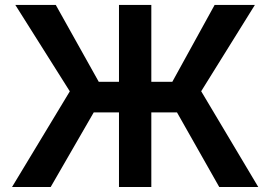

<svg xmlns="http://www.w3.org/2000/svg" viewBox="-20 -747 1080 767"><path d="M28.1 0 258.9 -382.1 41.2 -727.3H202.8L374.6 -420.1H455.3V-727.3H584.5V-420.1H668.3L837.4 -727.3H998.2L783.7 -382.5L1011.7 0H855.8L687.1 -297.9H584.5V0H455.3V-297.9H354.4L182.5 0Z"/></svg>

Font: Inter P Semi Bold
Style: Regular
Weight: 600
Designer: Rasmus Andersson
Foundry: rsms
Version: Version 3.018;git-588b23468